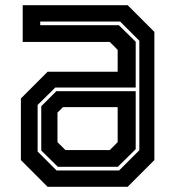

<svg xmlns="http://www.w3.org/2000/svg" viewBox="-20 -720 676 740"><path d="M163.5 0 60.5 -103V-340.5L163.5 -443.5H433.5V-528L403 -558.5H67.5V-700H472L575 -597V-103L472 0ZM203 -77 139 -140V-310.5L197 -368.5H503V-145L434 -77ZM198 -63H439L517 -141V-563L443 -637H135V-623H438L503 -559V-382.5H193L125 -315.5V-136ZM232.5 -141.5H403L433.5 -172V-307H222.5L201.5 -286V-172Z"/></svg>

Font: Tourney Thin
Style: Bold
Weight: 700
Version: Version 1.015